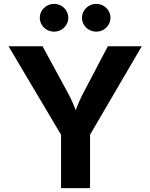

<svg xmlns="http://www.w3.org/2000/svg" viewBox="-20 -965 771 985"><path d="M293.2 -273.6 23.8 -727.5H198.5L321.4 -500.8Q335.4 -475.7 345.7 -453.7Q356 -431.8 366.4 -405.4Q377.1 -378 385.3 -352.8H352.6Q362.6 -384.4 375.3 -417.3Q391.9 -460.4 414.2 -500.8L533.2 -727.5H707.1L441.9 -273.6V0H293.2ZM400.6 -873.9Q400.6 -893.2 410.4 -909.5Q420.2 -925.7 437.1 -935.4Q453.9 -945 473.8 -945Q493.6 -945 510.3 -935.4Q527.1 -925.7 536.9 -909.4Q546.7 -893.2 546.7 -873.9Q546.7 -854.6 536.9 -838.3Q527.1 -822 510.3 -812.3Q493.6 -802.7 473.8 -802.7Q453.9 -802.7 437.1 -812.3Q420.2 -822 410.4 -838.3Q400.6 -854.6 400.6 -873.9ZM184.2 -873.9Q184.2 -893.2 194 -909.5Q203.8 -925.7 220.7 -935.4Q237.5 -945 257.4 -945Q277.2 -945 294 -935.4Q310.7 -925.7 320.5 -909.4Q330.3 -893.2 330.3 -873.9Q330.3 -854.6 320.5 -838.3Q310.7 -822 294 -812.3Q277.2 -802.7 257.4 -802.7Q237.5 -802.7 220.7 -812.3Q203.8 -822 194 -838.3Q184.2 -854.6 184.2 -873.9Z"/></svg>

Font: Raveo Variable
Style: Regular
Weight: 400
Designer: Jakub Foglar, Rasmus Andersson (Inter)
Foundry: Jakubfoglar.com
Version: Version 1.000;Glyphs 3.2.3 (3260)